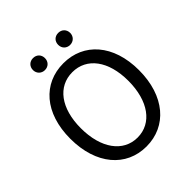

<svg xmlns="http://www.w3.org/2000/svg" viewBox="-223 -955 1109 1109"><g transform="rotate(-45 332.0 -400.5)"><path d="M332 12C497 12 613 -120 613 -331C613 -540 497 -668 332 -668C167 -668 52 -541 52 -331C52 -120 167 12 332 12ZM332 -61C215 -61 138 -167 138 -331C138 -494 215 -595 332 -595C449 -595 526 -494 526 -331C526 -167 449 -61 332 -61ZM229 -715C258 -715 278 -736 278 -764C278 -793 258 -813 229 -813C201 -813 180 -793 180 -764C180 -736 201 -715 229 -715ZM435 -715C463 -715 484 -736 484 -764C484 -793 463 -813 435 -813C406 -813 386 -793 386 -764C386 -736 406 -715 435 -715Z"/></g></svg>

Font: Giro Sans Regular
Style: Regular
Weight: 400
Designer: Paul D. Hunt
Foundry: Adobe Systems Incorporated
Version: Version 1.000;PS 1.0;hotconv 1.0.88;makeotf.lib2.5.647800